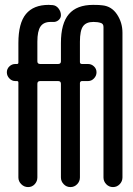

<svg xmlns="http://www.w3.org/2000/svg" viewBox="-20 -760 540 780"><path d="M42 -430.7Q28.3 -430.7 18.1 -441.4Q7.8 -452.1 7.8 -466.3Q7.8 -480.5 18.1 -490.2Q28.3 -500 42 -500H48.8Q54.7 -500 54.7 -505.9V-585Q54.7 -666 85.4 -703.1Q116.2 -740.2 177.7 -740.2Q179.7 -740.2 185.1 -739.7Q190.4 -739.3 193.4 -739.3Q208 -738.3 217.8 -725.6Q227.5 -712.9 227.5 -698.2Q227.5 -686.5 217.8 -678.2Q208 -669.9 195.3 -670.9H185.5Q157.2 -670.9 144.5 -652.3Q131.8 -633.8 131.8 -590.8V-510.7Q131.8 -500 143.6 -500H215.8Q227.5 -500 227.5 -510.7V-585Q227.5 -665 259.8 -702.6Q292 -740.2 358.4 -740.2Q384.8 -740.2 396.5 -738.3Q433.6 -734.4 455.6 -701.2Q477.5 -668 477.5 -627V-39.1Q477.5 -23.4 466.3 -11.7Q455.1 0 439 0Q422.9 0 411.6 -11.7Q400.4 -23.4 400.4 -39.1V-650.4Q400.4 -664.1 388.7 -667Q377 -670.9 359.4 -670.9Q330.1 -670.9 317.4 -653.3Q304.7 -635.7 304.7 -590.8V-507.8Q304.7 -500 313.5 -500H337.9Q351.6 -500 361.8 -490.2Q372.1 -480.5 372.1 -466.3Q372.1 -452.1 361.8 -441.4Q351.6 -430.7 337.9 -430.7H313.5Q305.7 -430.7 304.7 -422.9V-39.1Q304.7 -23.4 293.5 -11.7Q282.2 0 266.1 0Q250 0 238.8 -11.7Q227.5 -23.4 227.5 -39.1V-419.9Q227.5 -430.7 215.8 -430.7H143.6Q131.8 -430.7 131.8 -419.9V-39.1Q131.8 -23.4 121.1 -11.7Q110.4 0 94.2 0Q78.1 0 66.4 -11.7Q54.7 -23.4 54.7 -39.1V-424.8Q54.7 -430.7 48.8 -430.7Z"/></svg>

Font: Rounded-X Mgen+ 2m regular
Style: Regular
Weight: 400
Designer: [Source Han Sans]
Ryoko NISHIZUKA  (kana & ideographs); Paul D. Hunt (Latin, Greek & Cyrillic); Wenlong ZHANG  (bopomofo
Version: Version 1.059.20150602